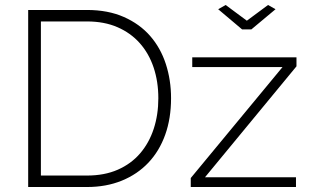

<svg xmlns="http://www.w3.org/2000/svg" viewBox="-20 -750 1243 770"><path d="M885 -730 970 -667 1055 -730 1085 -713 988 -632H951L855 -713ZM745 -36 1113 -481H751V-520H1169V-484L802 -39H1167V0H745ZM93 0V-710H329Q413 -710 476.5 -682Q540 -654 582 -606Q624 -558 645 -493.5Q666 -429 666 -356Q666 -275 642.5 -209.5Q619 -144 575 -97.5Q531 -51 468.5 -25.5Q406 0 329 0ZM615 -356Q615 -423 596 -479.5Q577 -536 540.5 -577Q504 -618 451 -641Q398 -664 329 -664H144V-46H329Q399 -46 452.5 -69.5Q506 -93 542 -135Q578 -177 596.5 -233.5Q615 -290 615 -356Z"/></svg>

Font: Oxford Sans
Style: Regular
Weight: 300
Designer: Matt McInerney, Pablo Impallari, Rodrigo Fuenzalida
Foundry: Matt McInerney, Pablo Impallari, Rodrigo Fuenzalida
Version: Version 3.000g; ttfautohint (v1.5) -l 8 -r 28 -G 28 -x 14 -D